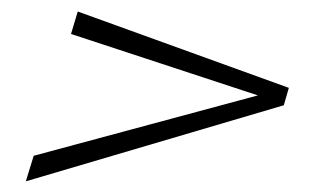

<svg xmlns="http://www.w3.org/2000/svg" viewBox="-20 -420 598 342"><path d="M472.5 -259 467 -241 106.5 -359.5 118.5 -399.5 494.5 -263.5 485.5 -232.5 26 -97 40 -142.5Z"/></svg>

Font: Newsreader 60pt Medium
Style: Italic
Weight: 500
Italic angle: -17°
Designer: Hugues Gentile
Foundry: Production Type
Version: Version 1.003